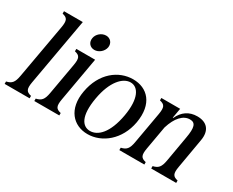

<svg xmlns="http://www.w3.org/2000/svg" viewBox="-119 -1068 1758 1451"><g transform="rotate(30 759.5 -342.0)"><path d="M-17 0H201V-21C156 -31 146 -50 157 -114L261 -700H97V-679C142 -669 152 -650 141 -586L57 -114C46 -50 28 -31 -17 -21Z M242 0H460V-21C415 -31 405 -50 416 -114L484 -500H320V-479C365 -469 375 -450 364 -386L316 -114C305 -50 287 -31 242 -21ZM384 -631C377 -592 402 -561 441 -561C479 -561 516 -592 523 -631C529 -669 504 -700 466 -700C427 -700 390 -669 384 -631Z M714 16C839 16 963 -81 993 -248C1024 -425 933 -516 808 -516C683 -516 560 -425 529 -248C499 -81 589 16 714 16ZM634 -249C662 -409 736 -486 803 -486C870 -486 916 -409 888 -249C858 -79 786 -14 719 -14C652 -14 604 -79 634 -249Z M984 0H1202V-21C1157 -31 1147 -50 1158 -114L1194 -319C1224 -416 1273 -468 1331 -468C1380 -468 1392 -432 1374 -333L1336 -114C1325 -50 1307 -31 1262 -21V0H1480V-21C1435 -31 1425 -50 1436 -114L1481 -374C1497 -465 1453 -516 1368 -516C1297 -516 1245 -480 1215 -414H1211L1226 -500H1062V-479C1107 -469 1117 -450 1106 -386L1058 -114C1047 -50 1029 -31 984 -21Z"/></g></svg>

Font: RL Madena Oblique
Style: Regular
Weight: 400
Italic angle: -10°
Designer: I Kadek Wantara Putra
Foundry: Roughlines ID
Version: Version 1.000;Glyphs 3.1.2 (3151)